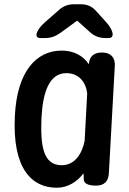

<svg xmlns="http://www.w3.org/2000/svg" viewBox="-20 -835 609 903"><path d="M492 -20 520 -526C522 -565 500 -588 461 -588H459C421 -588 400 -569 398 -533C369 -575 325 -597 270 -597C150 -597 60 -498 50 -290C37 -41 130 48 247 48C297 48 341 22 373 -20L374 9C374 28 395 38 432 38C469 38 490 19 492 -20ZM169 -656H191C220 -656 241 -664 265 -681L343 -738L403 -684C425 -664 448 -656 478 -656H491C520 -656 515 -691 480 -730L433 -782C412 -806 390 -815 359 -815H330C300 -815 278 -807 256 -787L191 -730C150 -694 138 -656 169 -656ZM175 -279C181 -398 210 -491 292 -491C348 -491 384 -452 390 -395L378 -172C366 -113 333 -58 270 -58C182 -58 170 -151 175 -279Z"/></svg>

Font: 寒蝉团圆体 Round
Style: Regular
Weight: 500
Designer: 寒蝉字型
Version: Version 2.700;Glyphs 3.1.1 (3135)